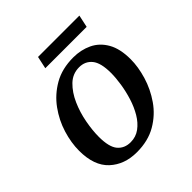

<svg xmlns="http://www.w3.org/2000/svg" viewBox="-183 -807 952 952"><g transform="rotate(-45 293.0 -330.5)"><path d="M240 10Q153 10 97.5 -41.5Q42 -93 42 -198Q42 -254 60.5 -314.5Q79 -375 117 -427.5Q155 -480 212.5 -513Q270 -546 349 -546Q402 -546 446.5 -525Q491 -504 517.5 -458Q544 -412 544 -338Q544 -285 526 -224.5Q508 -164 471 -110.5Q434 -57 376.5 -23.5Q319 10 240 10ZM253 -47Q290 -47 318.5 -68Q347 -89 367.5 -123.5Q388 -158 401 -199.5Q414 -241 420.5 -283Q427 -325 427 -359Q427 -430 402 -460.5Q377 -491 335 -491Q289 -491 256 -459Q223 -427 201.5 -378.5Q180 -330 170 -276Q160 -222 160 -178Q160 -106 185 -76.5Q210 -47 253 -47ZM213 -606 227 -671H517L503 -606Z"/></g></svg>

Font: Noto Serif Medium
Style: Italic
Weight: 500
Italic angle: -12°
Designer: Monotype Design Team
Foundry: Monotype Imaging Inc.
Version: Version 2.014; ttfautohint (v1.8.4.7-5d5b)